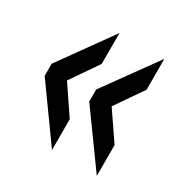

<svg xmlns="http://www.w3.org/2000/svg" viewBox="-124 -656 703 723"><g transform="rotate(30 227.5 -294.5)"><path d="M30.8 -268.6V-321.3L194.3 -549.3V-415L112.3 -295.4L194.3 -174.3V-40.5ZM224.6 -268.6V-321.3L389.2 -549.3V-415L306.6 -295.4L389.2 -174.3V-40.5Z"/></g></svg>

Font: Oswald Regular
Style: Regular
Weight: 400
Designer: Vernon Adams
Foundry: Vernon Adams
Version: 3.0; ttfautohint (v0.95) -l 8 -r 50 -G 200 -x 0 -w "G" -W -c